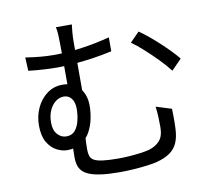

<svg xmlns="http://www.w3.org/2000/svg" viewBox="-88 -897 1176 1042"><g transform="rotate(-10 500.0 -375.5)"><path d="M372.3 -793Q370.1 -777.1 367.9 -751.4Q365.6 -725.7 365.6 -698.2Q365.6 -679.6 365.6 -639.7Q365.6 -599.7 365.6 -552.3Q365.6 -504.9 365.6 -461.3Q365.6 -417.7 365.6 -392.1L292.2 -432.1Q292.2 -452.8 292.2 -489.1Q292.2 -525.4 292.2 -566.4Q292.2 -607.4 291.9 -643.1Q291.5 -678.8 291.5 -698.2Q291.5 -727.7 290 -752.4Q288.4 -777.1 284.4 -793ZM722.3 -692Q744.4 -677 771.8 -654.6Q799.1 -632.2 827.3 -606.2Q855.4 -580.1 880.3 -554.6Q905.1 -529.2 922.1 -507.9L866.2 -450.8Q842.1 -482.8 806.6 -518.9Q771.2 -555.1 735.1 -587.5Q699.1 -620 670.9 -639.8ZM92.3 -660.1Q136.6 -653.3 174.7 -649.9Q212.8 -646.5 250.5 -646.5Q322 -646.5 401.8 -657.7Q481.6 -668.9 557.9 -689V-612.3Q506.9 -600.8 452.5 -592.8Q398.2 -584.8 347.4 -580.6Q296.7 -576.3 255.4 -576.3Q222.5 -576.3 181.1 -578.7Q139.7 -581 95.9 -586.2ZM340.7 -209.4Q340.1 -199.4 338.9 -181.5Q337.6 -163.6 337 -144.1Q336.4 -124.7 336.4 -109.3Q336.4 -89 341.3 -74Q346.1 -59 361.7 -50Q377.2 -41 409.5 -36.7Q441.8 -32.4 496 -32.4Q524.3 -32.4 556.8 -34.7Q589.3 -37 618.6 -41Q647.8 -45 665.6 -49.8Q704.6 -61.2 726.7 -86.3Q748.9 -111.5 748.9 -161.2Q748.9 -190.8 747.7 -217.8Q746.5 -244.7 742.7 -274.4L828.4 -247.6Q829 -227.7 829 -210.8Q829 -193.8 829.3 -177.3Q829.6 -160.8 828.2 -139.8Q826.4 -92.8 812.7 -61.3Q799 -29.9 771.3 -10.1Q743.7 9.6 698.2 22.1Q676.5 27.7 640.3 32.3Q604.2 37 564.2 39.5Q524.3 42 491.1 42Q431 42 389.9 36.5Q348.8 31 323.2 20.6Q297.6 10.2 284.5 -4.8Q271.3 -19.9 266.4 -38.6Q261.4 -57.4 261.4 -79.8Q261.4 -107 262.6 -133.1Q263.7 -159.2 265.5 -183.3ZM391.1 -341.9Q391.1 -308.1 383.5 -270.4Q375.8 -232.7 358 -199.9Q340.1 -167.1 309 -146.2Q278 -125.2 230 -125.2Q201.9 -125.2 172 -140.7Q142.1 -156.1 121.7 -190.8Q101.3 -225.4 101.3 -283.3Q101.3 -334.5 121.6 -379.1Q142 -423.8 179.1 -451.7Q216.3 -479.6 265.4 -479.6Q325.8 -479.6 358.4 -440.7Q391.1 -401.9 391.1 -341.9ZM238.3 -199.5Q268.7 -199.5 286.2 -219.9Q303.7 -240.4 311.3 -272.6Q319 -304.8 319 -337.7Q319 -374.1 303.1 -394.6Q287.2 -415.1 260.7 -415.1Q236.3 -415.1 215.1 -398.7Q193.9 -382.3 181.3 -353.6Q168.8 -325 168.8 -287.1Q168.8 -245.1 189.7 -222.3Q210.6 -199.5 238.3 -199.5Z"/></g></svg>

Font: Noto Sans SC Thin
Style: Regular
Weight: 100
Designer: Ryoko NISHIZUKA 西塚涼子 (kana, bopomofo & ideographs); Paul D. Hunt (Latin, Greek & Cyrillic); Sandoll Communications 산돌커뮤니
Foundry: Adobe
Version: Version 2.004-H2;hotconv 1.0.118;makeotfexe 2.5.65603